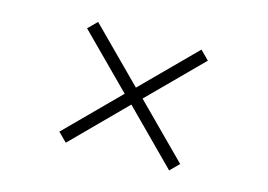

<svg xmlns="http://www.w3.org/2000/svg" viewBox="-77 -715 1155 829"><g transform="rotate(15 500.0 -300.0)"><path d="M770 -68.8 731 -29.8 500 -262.2 269 -29.8 230 -68.8 460 -299.8 230 -530.8 269 -569.8 500 -337.9 731 -569.8 770 -530.8 540 -299.8Z"/></g></svg>

Font: Charis
Style: Regular
Weight: 400
Designer: Walt Agee, Miriam Martin, Annie Olsen, Victor Gaultney, Lorna Priest, Alan Ward, Bob Hallissy, Martin Hosken, Sharon Cor
Foundry: SIL Global
Version: Version 7.000